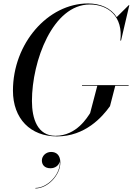

<svg xmlns="http://www.w3.org/2000/svg" viewBox="-20 -780 769 1112"><path d="M455 -287V-283H543.5L502 -125C487 -103 425 6.5 301 6.5C197 6.5 165 -93 165 -195C165 -427 286 -754 500 -754C607 -754 694 -684.5 677 -545H681L729 -750H725.5L656 -681C622.5 -733.5 561.5 -760 490 -760C257 -760 55 -528 55 -255C55 -92 157 10 310 10C473 10 572 -102 617 -165L647.5 -283H725V-287ZM222.5 149.5C222.5 174 238 194.5 272.5 194.5C299.5 194.5 321.5 178 326.5 154.5C331.5 230.5 254 308.5 185 308.5V311.5C257 311.5 329.5 233.5 329.5 161.5C329.5 119.5 307.5 100 276 100C245.5 100 222.5 123.5 222.5 149.5Z"/></svg>

Font: Bodoni* 48pt
Style: Italic
Weight: 400
Italic angle: -13°
Version: Version 2.3